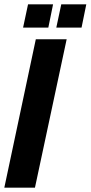

<svg xmlns="http://www.w3.org/2000/svg" viewBox="-36 -870 420 890"><path d="M-16 0 130 -688H273L126 0ZM225 -742 248 -850H364L342 -742ZM71 -742 94 -850H210L188 -742Z"/></svg>

Font: Saira ExtraCondensed Black
Style: Italic
Weight: 900
Width: 2
Italic angle: -12°
Designer: Hector Gatti with collaboration of the Omnibus-Type team
Foundry: Omnibus-Type
Version: Version 1.101